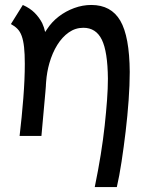

<svg xmlns="http://www.w3.org/2000/svg" viewBox="-20 -548 598 774"><path d="M362 206Q376 138 386 76Q396 14 402 -41.5Q408 -97 411.5 -144.5Q415 -192 415 -231Q414 -340 390.5 -388Q367 -436 316 -436Q284 -436 257.5 -417.5Q231 -399 211 -367Q191 -335 179 -293Q169 -258 166 -219Q166 -212 165 -205Q165 -203 165 -202Q164 -190 163 -177Q156 -94 147 0H59Q68 -76 74 -152Q80 -228 80 -291Q80 -331 77 -358Q74 -385 67.5 -403Q61 -421 50 -432Q39 -443 24 -451L72 -528Q101 -515 119.5 -496.5Q138 -478 150 -455Q158 -438 162 -419Q166 -425 170 -431Q189 -460 217 -481.5Q245 -503 279 -515.5Q313 -528 348 -528Q428 -528 465 -464.5Q502 -401 503 -258Q503 -206 498.5 -143.5Q494 -81 486.5 -18Q479 45 470 104Q461 163 451 206Z"/></svg>

Font: Rising Sun
Style: Regular
Weight: 400
Designer: Matt McInerney, Pablo Impallari, Rodrigo Fuenzalida (Raleway font), Stephen Hutchings (Greek), Cristiano Sobral (main ch
Foundry: The Rising Sun Project Authors
Version: Version 4.327; ttfautohint (v1.8.4.7-5d5b-dirty)